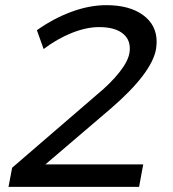

<svg xmlns="http://www.w3.org/2000/svg" viewBox="-20 -724 670 744"><path d="M409 -303 156 -87H535L519 0H13L27 -74L353 -355Q409 -401 443.5 -445Q478 -489 482 -522Q483 -527 483 -536Q483 -575 452 -597Q421 -619 364 -619Q315 -619 258.5 -596.5Q202 -574 149 -534L123 -607Q188 -653 257.5 -678.5Q327 -704 392 -704Q482 -704 534.5 -665.5Q587 -627 587 -562Q587 -554 585 -536Q570 -442 409 -303Z"/></svg>

Font: TypoPRO Montserrat Alternates
Style: Italic
Weight: 400
Italic angle: -11.3°
Designer: Julieta Ulanovsky
Foundry: Julieta Ulanovsky
Version: Version 6.001